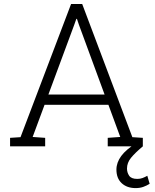

<svg xmlns="http://www.w3.org/2000/svg" viewBox="-20 -731 772 959"><path d="M30.3 0V-42.5L82.5 -45.9L335 -710.9H390.6L641.1 -45.9L693.4 -42.5V0H518.1V-42.5L580.6 -46.9L521.5 -207.5H202.6L143.1 -46.9L205.6 -42.5V0ZM221.7 -258.8H502.4L374 -607.9L364.3 -636.7H361.3L351.1 -607.9ZM657.7 208.5Q614.3 208.5 587.9 184.1Q561.5 159.7 561.5 116.2Q561.5 81.1 585.4 48.3Q609.4 15.6 663.6 -18.1L693.4 0Q654.3 32.7 634.3 57.4Q614.3 82 614.3 110.8Q614.3 130.4 625 146.5Q635.7 162.6 665.5 162.6Q680.2 162.6 691.9 158.2Q703.6 153.8 715.8 147L727.5 187Q712.9 196.3 695.8 202.4Q678.7 208.5 657.7 208.5Z"/></svg>

Font: Roboto Slab LO Light
Style: Regular
Weight: 300
Designer: Google
Version: Version 2.000